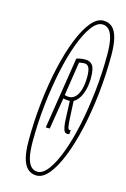

<svg xmlns="http://www.w3.org/2000/svg" viewBox="-108 -947 517 790"><g transform="rotate(15 150.0 -551.5)"><path d="M130 -208Q108 -208 92.5 -222Q77 -236 69.5 -264.5Q62 -293 62 -338Q62 -422 71 -503.5Q80 -585 96 -655.5Q112 -726 133.5 -780Q155 -834 180 -864.5Q205 -895 232 -895Q255 -895 270 -881.5Q285 -868 292.5 -839Q300 -810 300 -765Q300 -681 291 -599.5Q282 -518 266 -447.5Q250 -377 228.5 -323Q207 -269 182 -238.5Q157 -208 130 -208ZM130 -224Q153 -224 175.5 -254.5Q198 -285 217.5 -338Q237 -391 251.5 -459.5Q266 -528 274.5 -606Q283 -684 283 -763Q283 -803 277.5 -828.5Q272 -854 260.5 -866.5Q249 -879 232 -879Q209 -879 186.5 -848.5Q164 -818 144.5 -765Q125 -712 110.5 -643.5Q96 -575 87.5 -497Q79 -419 79 -340Q79 -300 84.5 -274.5Q90 -249 101.5 -236.5Q113 -224 130 -224ZM116 -409 164 -715Q173 -718 182 -719.5Q191 -721 202 -721Q222 -721 232.5 -707Q243 -693 243 -653Q243 -630 238 -608Q233 -586 223 -569Q213 -552 197 -543L188 -540Q182 -540 176 -540Q170 -540 165 -541Q160 -542 155 -543L133 -409ZM176 -555Q191 -555 202.5 -566.5Q214 -578 220.5 -600.5Q227 -623 227 -655Q227 -681 221 -693Q215 -705 202 -705Q198 -705 194 -704.5Q190 -704 186.5 -703.5Q183 -703 179 -702L157 -558Q160 -557 164.5 -556Q169 -555 176 -555ZM209 -406Q202 -406 197.5 -410.5Q193 -415 190 -429Q187 -443 186 -472Q185 -501 183 -550L198 -553Q201 -503 202 -475Q203 -447 205.5 -435.5Q208 -424 213 -424Q214 -424 215.5 -424.5Q217 -425 218 -426L217 -408Q216 -407 213.5 -406.5Q211 -406 209 -406Z"/></g></svg>

Font: Georama ExtraCondensed Thin
Style: Italic
Weight: 100
Width: 2
Italic angle: -9°
Designer: Jean-Baptiste Levee
Foundry: Production Type
Version: Version 1.001